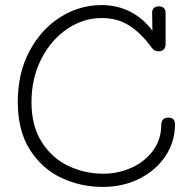

<svg xmlns="http://www.w3.org/2000/svg" viewBox="-20 -733 741 756"><path d="M669 -242Q669 -176 632.5 -120Q596 -64 531 -30.5Q466 3 384 3Q298 3 222 -32.5Q146 -68 98 -143Q50 -218 50 -332Q50 -445 96 -531.5Q142 -618 217.5 -665.5Q293 -713 380 -713Q442 -713 493.5 -686.5Q545 -660 580 -612L579 -683Q579 -695 586 -701.5Q593 -708 606 -708Q618 -708 625 -701.5Q632 -695 632 -682V-561Q632 -546 625 -538.5Q618 -531 606 -531Q596 -531 589 -534.5Q582 -538 576 -547Q536 -602 489.5 -632Q443 -662 380 -662Q308 -662 244.5 -619Q181 -576 142.5 -500.5Q104 -425 104 -331Q104 -236 145 -172.5Q186 -109 250.5 -79Q315 -49 387 -49Q445 -49 497.5 -72.5Q550 -96 582.5 -140Q615 -184 615 -242Q615 -255 622 -262.5Q629 -270 642 -270Q656 -270 662.5 -263.5Q669 -257 669 -242Z"/></svg>

Font: Mali Light
Style: Regular
Weight: 300
Designer: Kitiyaporn Chalermlarp | Katatrad Aksorn Co.,Ltd.
Foundry: Cadson Demak Co.,Ltd.
Version: Version 1.000; ttfautohint (v1.6)